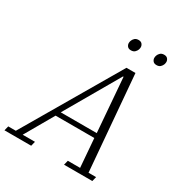

<svg xmlns="http://www.w3.org/2000/svg" viewBox="-252 -1022 1094 1164"><g transform="rotate(30 295.0 -440.5)"><path d="M-43 -32H10L400 -698H463L519 -32H572L564 0H366L374 -32H460L444 -232H173L58 -32H144L136 0H-51ZM190 -265H442L412 -642H408ZM370 -803Q353 -803 345 -813Q337 -823 337 -835Q337 -843 340 -852Q344 -863 353.5 -872Q363 -881 380 -881Q397 -881 405 -871Q413 -861 413 -849Q413 -841 410 -832Q406 -821 396.5 -812Q387 -803 370 -803ZM549 -803Q532 -803 524 -813Q516 -823 516 -835Q516 -843 519 -852Q523 -863 532.5 -872Q542 -881 559 -881Q576 -881 584 -871Q592 -861 592 -849Q592 -841 589 -832Q585 -821 575.5 -812Q566 -803 549 -803Z"/></g></svg>

Font: IBM Plex Serif Light
Style: Italic
Weight: 300
Italic angle: -14°
Designer: Mike Abbink, Paul van der Laan, Pieter van Rosmalen
Foundry: Bold Monday
Version: Version 3.001